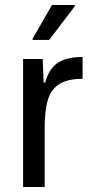

<svg xmlns="http://www.w3.org/2000/svg" viewBox="-20 -745 372 765"><path d="M72 -510H150L154 -416H160Q176 -474 212.5 -496Q249 -518 309 -518V-431Q250 -431 217 -410.5Q184 -390 171 -348Q158 -306 158 -234V0H72ZM110 -586V-591L187 -725H278V-720L176 -586Z"/></svg>

Font: Saira Semi Condensed
Style: Regular
Weight: 400
Width: 4
Designer: Hector Gatti with collaboration of the Omnibus-Type team
Foundry: Omnibus-Type
Version: Version 1.001; ttfautohint (v1.8)